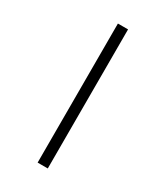

<svg xmlns="http://www.w3.org/2000/svg" viewBox="-241 -858 1032 1197"><g transform="rotate(30 275.5 -259.5)"><path d="M239 -760H312V241H239Z"/></g></svg>

Font: Noto Sans Chakma
Style: Regular
Weight: 400
Designer: Zachary Quinn Scheuren - Monotype Design Team
Foundry: Monotype Imaging Inc.
Version: Version 2.003; ttfautohint (v1.8.4.7-5d5b)